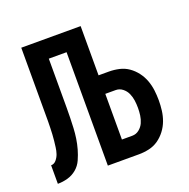

<svg xmlns="http://www.w3.org/2000/svg" viewBox="-99 -615 699 711"><g transform="rotate(-20 250.0 -260.0)"><path d="M209 0V-447H139V-255Q139 -235 138.5 -214.5Q138 -194 137 -174Q136 -154 133 -134Q130 -114 124.5 -94.5Q119 -75 110.5 -56Q102 -37 86.5 -24Q71 -11 51.5 -5.5Q32 0 12 0V-73Q24 -73 32.5 -83Q41 -93 45 -105Q49 -117 50.5 -129.5Q52 -142 53.5 -154.5Q55 -167 55.5 -179.5Q56 -192 56.5 -205Q57 -218 57 -230.5Q57 -243 57 -255V-520H291V-326H332Q352 -326 372 -321.5Q392 -317 408.5 -305.5Q425 -294 437.5 -277.5Q450 -261 457 -242Q464 -223 466.5 -203Q469 -183 469 -163Q469 -143 466.5 -123Q464 -103 457 -84Q450 -65 437.5 -48.5Q425 -32 408.5 -20.5Q392 -9 372 -4.5Q352 0 332 0ZM332 -73Q347 -73 359 -82.5Q371 -92 377 -105.5Q383 -119 385 -133.5Q387 -148 387 -163Q387 -178 385 -192.5Q383 -207 377 -220.5Q371 -234 359 -243.5Q347 -253 332 -253H291V-73Z"/></g></svg>

Font: Iosevka Term Curly Medium
Style: Regular
Weight: 500
Designer: Belleve Invis
Foundry: Belleve Invis
Version: Version 32.3.0